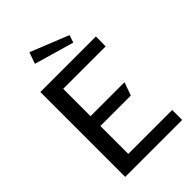

<svg xmlns="http://www.w3.org/2000/svg" viewBox="-276 -1075 1187 1187"><g transform="rotate(-45 317.0 -482.0)"><path d="M91 -742V0H589V-87H205V-331H471L502 -417H205V-656H576L577 -742ZM217 -964 191 -889 451 -814 468 -863Z"/></g></svg>

Font: Bisquit Text
Style: Regular
Weight: 400
Version: Version 1.004;Glyphs 3.2.3 (3260)